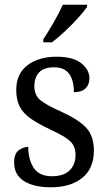

<svg xmlns="http://www.w3.org/2000/svg" viewBox="-20 -786 458 816"><path d="M196 10Q124 10 82 -16.5Q40 -43 40 -95Q40 -134 60.5 -148Q81 -162 100 -162Q100 -109 123 -73Q146 -37 201 -37Q250 -37 275.5 -61.5Q301 -86 301 -128Q301 -152 291.5 -169Q282 -186 258 -201.5Q234 -217 191 -237Q142 -260 110.5 -282Q79 -304 64 -332.5Q49 -361 49 -404Q49 -472 96.5 -508.5Q144 -545 221 -545Q290 -545 325 -517.5Q360 -490 360 -453Q360 -426 343 -410Q326 -394 294 -394Q294 -445 273.5 -472.5Q253 -500 211 -500Q166 -500 146 -478Q126 -456 126 -420Q126 -381 152 -360Q178 -339 239 -312Q312 -279 345.5 -244Q379 -209 379 -146Q379 -70 329.5 -30Q280 10 196 10ZM164 -619Q185 -651 208.5 -691.5Q232 -732 247 -766H350V-756Q338 -739 312.5 -710.5Q287 -682 256.5 -653.5Q226 -625 201 -606H164Z"/></svg>

Font: Noto Serif Sinhala SemiCondensed
Style: Regular
Weight: 400
Width: 4
Designer: Jelle Bosma - Monotype Design Team
Foundry: Monotype Imaging Inc.
Version: Version 2.007; ttfautohint (v1.8.4.7-5d5b)